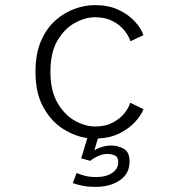

<svg xmlns="http://www.w3.org/2000/svg" viewBox="-20 -532 690 752"><path d="M354 200Q326 200 304.8 195.8Q283.5 191.5 265 185L280 145.5Q296.5 152.5 314.5 157Q332.5 161.5 358 161.5Q395 161.5 419 145.5Q443 129.5 443 104Q443 83 430 77Q417 71 400.5 71Q381 71 362 80.2Q343 89.5 333 98L298 88L322 9Q273.5 2 227 -27.2Q180.5 -56.5 149.8 -111.8Q119 -167 119 -251Q119 -321.5 140.5 -371.2Q162 -421 197 -452Q232 -483 272.8 -497.5Q313.5 -512 352 -512Q404 -512 443 -494Q482 -476 507.2 -448.8Q532.5 -421.5 542 -394.5L491 -370.5Q484 -392 466.2 -413.8Q448.5 -435.5 420 -450Q391.5 -464.5 353 -464.5Q314 -464.5 273.2 -442.2Q232.5 -420 205 -373Q177.5 -326 177.5 -251Q177.5 -177 205 -129.5Q232.5 -82 273.2 -59.2Q314 -36.5 353 -36.5Q392 -36.5 420.5 -51.2Q449 -66 466.5 -87.5Q484 -109 490 -129.5L542 -104.5Q533.5 -81.5 510 -55.5Q486.5 -29.5 449.5 -10.5Q412.5 8.5 363.5 10.5L349.5 56.5Q361.5 49 379 43.5Q396.5 38 415.5 38Q441.5 38 464.5 50.5Q487.5 63 487.5 101Q487.5 148 449.5 174Q411.5 200 354 200Z"/></svg>

Font: Trispace ExtraLight
Style: Regular
Weight: 200
Designer: Tyler Finck
Foundry: Etcetera Type Company
Version: Version 1.210; ttfautohint (v1.8.3)